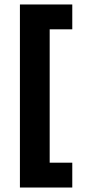

<svg xmlns="http://www.w3.org/2000/svg" viewBox="-20 -736 412 858"><path d="M303 -716V-605H202V-9H303V102H69V-716Z"/></svg>

Font: Almarai ExtraBold
Style: Regular
Weight: 800
Designer: Boutros International 2019
Foundry: Created by Boutros International 2019
Version: Version 1.10